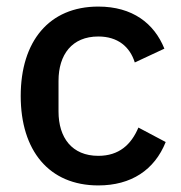

<svg xmlns="http://www.w3.org/2000/svg" viewBox="-20 -552 550 584"><path d="M279 12C379 12 450 -35 484 -120L401 -164C379 -112 342 -78 279 -78C199 -78 158 -133 158 -213V-306C158 -386 199 -441 279 -441C338 -441 375 -410 390 -362L480 -404C449 -481 383 -532 279 -532C129 -532 43 -426 43 -260C43 -94 129 12 279 12Z"/></svg>

Font: IBM Plex Thai Looped Medium
Style: Regular
Weight: 500
Designer: Mike Abbink, Paul van der Laan, Pieter van Rosmalen, Ben Mitchell, Mark Frömberg
Foundry: Bold Monday
Version: Version 1.0